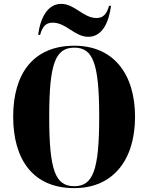

<svg xmlns="http://www.w3.org/2000/svg" viewBox="-20 -961 765 991"><path d="M436 -771C506 -771 542 -843 553 -931H543C531 -890 514 -868 478 -868C410 -868 366 -941 296 -941C226 -941 188 -869 177 -781H187C199 -823 215 -844 252 -844C322 -844 365 -771 436 -771ZM363 10C565 10 677 -137 677 -358C677 -580 565 -725 364 -725C151 -725 48 -580 48 -359C48 -137 151 10 363 10ZM363 0C266 0 234 -81 234 -358C234 -634 266 -715 364 -715C460 -715 492 -634 492 -358C492 -81 460 0 363 0Z"/></svg>

Font: Noto Serif Display Condensed Black
Style: Regular
Weight: 900
Width: 3
Designer: Monotype Design Team
Foundry: Monotype Imaging Inc.
Version: Version 2.009